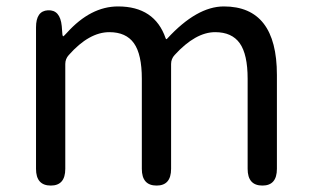

<svg xmlns="http://www.w3.org/2000/svg" viewBox="-20 -577 966 597"><path d="M138 0Q92 0 92 -52V-492Q92 -543 129 -545Q167 -547 172 -496L174 -470Q175 -464 176.5 -464Q178 -464 188 -475Q262 -557 347 -557Q461 -557 495 -458Q497 -453 500 -457Q592 -557 676 -557Q841 -557 841 -344V-52Q841 0 796 0Q750 0 750 -52V-332Q750 -408 725.5 -442.5Q701 -477 649 -477Q588 -477 523 -406Q512 -394 512 -378V-52Q512 0 467 0Q421 0 421 -52V-332Q421 -408 396.5 -442.5Q372 -477 320 -477Q257 -477 194 -406Q183 -394 183 -378V-52Q183 0 138 0Z"/></svg>

Font: Resource Han Rounded HK
Style: Regular
Weight: 400
Designer: Cyano Hao (round all glyphs); Ryoko NISHIZUKA  (kana, bopomofo & ideographs); Paul D. Hunt (Latin, Greek & Cyrillic); Sa
Foundry: Cyano Hao
Version: 0.990